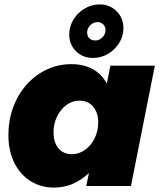

<svg xmlns="http://www.w3.org/2000/svg" viewBox="-20 -841 728 868"><path d="M18 -230Q18 -319 55.5 -392.5Q93 -466 158.5 -508.5Q224 -551 302 -551Q358 -551 399 -528.5Q440 -506 463 -463L479 -544H680L572 0H370L382 -59Q313 7 224 7Q164 7 117 -23Q70 -53 44 -106.5Q18 -160 18 -230ZM424 -288Q424 -332 401 -359Q378 -386 339 -386Q307 -386 280.5 -366.5Q254 -347 238 -314.5Q222 -282 222 -243Q222 -197 244.5 -170.5Q267 -144 305 -144Q337 -144 364.5 -163.5Q392 -183 408 -216Q424 -249 424 -288ZM538 -714Q538 -678 519 -647Q500 -616 468.5 -597.5Q437 -579 401 -579Q354 -579 323.5 -609.5Q293 -640 293 -685Q293 -721 312 -752.5Q331 -784 363 -802.5Q395 -821 430 -821Q477 -821 507.5 -790Q538 -759 538 -714ZM374 -693Q374 -678 384 -668Q394 -658 410 -658Q429 -658 443 -672Q457 -686 457 -705Q457 -720 447 -730.5Q437 -741 421 -741Q402 -741 388 -727Q374 -713 374 -693Z"/></svg>

Font: Gontserrat ExtraBold
Style: Italic
Weight: 800
Italic angle: -11.3°
Designer: Julieta Ulanovsky
Foundry: Julieta Ulanovsky
Version: Version 6.001